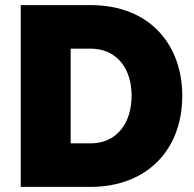

<svg xmlns="http://www.w3.org/2000/svg" viewBox="-20 -730 756 750"><path d="M334 0C550 0 692 -141 692 -356C692 -551 569 -710 334 -710H61V0ZM494 -356C494 -249 436 -170 334 -170H256V-540H334C434 -540 494 -465 494 -356Z"/></svg>

Font: Raleway Black
Style: Regular
Weight: 900
Designer: Matt McInerney, Pablo Impallari, Rodrigo Fuenzalida
Foundry: Matt McInerney, Pablo Impallari, Rodrigo Fuenzalida
Version: Version 3.000g; ttfautohint (v1.5) -l 8 -r 28 -G 28 -x 14 -D